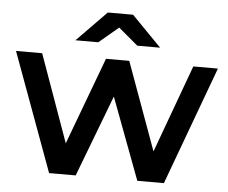

<svg xmlns="http://www.w3.org/2000/svg" viewBox="-52 -802 1024 863"><g transform="rotate(5 459.5 -371.0)"><path d="M369 -605 457 -679 545 -605H648L514 -742H400L266 -605ZM915 -534H804L659 -138L515 -534H410L263 -140L122 -534H4L200 0H320L460 -368L598 0H718Z"/></g></svg>

Font: Talent
Style: Bold
Weight: 600
Designer: Mike Powis
Version: Version 1.001;hotconv 1.0.109;makeotfexe 2.5.65596